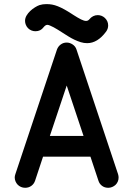

<svg xmlns="http://www.w3.org/2000/svg" viewBox="-20 -916 650 936"><path d="M150.9 -34.7Q145.5 -19 132.6 -9.8Q119.6 -0.5 102.5 -0.5Q91.8 -0.5 82.3 -4.6Q72.8 -8.8 66.2 -15.6Q59.6 -22.5 55.7 -31.7Q51.8 -41 51.8 -50.3Q51.8 -58.1 54.7 -66.4L257.8 -674.8Q263.2 -689.5 275.9 -699Q288.6 -708.5 305.2 -708.5Q320.3 -708.5 334.2 -699.2Q348.1 -689.9 353 -674.3L555.7 -66.4Q557.1 -62 557.6 -57.9Q558.1 -53.7 558.1 -49.8Q558.1 -39.6 554 -30.3Q549.8 -21 543 -14.6Q536.1 -8.3 526.9 -4.4Q517.6 -0.5 507.8 -0.5Q490.2 -0.5 477.5 -10Q464.8 -19.5 460 -34.7L420.9 -152.3H189.9ZM387.2 -253.4 305.2 -499 223.1 -253.4ZM192.4 -783.2Q178.2 -763.7 152.8 -763.7Q142.1 -763.7 132.6 -767.8Q123 -772 116.5 -778.8Q109.9 -785.6 106 -794.9Q102.1 -804.2 102.1 -814Q102.1 -827.6 109.4 -840.1Q116.7 -852.5 127.4 -862.5Q138.2 -872.6 150.4 -880.1Q162.6 -887.7 172.4 -891.1Q180.2 -893.6 188.7 -894.8Q197.3 -896 206.1 -896Q221.2 -896 234.4 -893.6Q247.6 -891.1 262.2 -885.3Q276.9 -879.4 294.2 -869.9Q311.5 -860.4 334 -845.7L334.5 -845.2Q360.4 -828.6 375.2 -821.3Q390.1 -814 399.4 -814Q409.2 -814 415.5 -821.8Q423.3 -831.5 433.8 -836.9Q444.3 -842.3 456.5 -842.3Q465.8 -842.3 474.9 -838.9Q483.9 -835.4 491.2 -828.6Q498.5 -821.8 502.9 -812.5Q507.3 -803.2 507.3 -792Q507.3 -775.4 497.1 -761.7Q455.6 -705.6 404.8 -705.6Q389.2 -705.6 373.5 -710.4Q357.9 -715.3 342.3 -722.7Q326.7 -730 311 -740Q295.4 -750 279.8 -759.8L279.3 -760.3Q271 -765.6 261 -771.7Q251 -777.8 241.5 -783Q231.9 -788.1 223.6 -791.5Q215.3 -794.9 210.9 -794.9Q201.7 -794.9 192.4 -783.2Z"/></svg>

Font: TGL 0-17
Style: Regular
Weight: 400
Designer: Peter Wiegel
Foundry: Peter Wiegel
Version: Version 1.003 2010